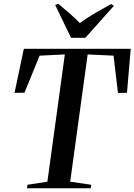

<svg xmlns="http://www.w3.org/2000/svg" viewBox="-20 -1003 716 1023"><path d="M124 0 126.5 -18.5 232.5 -35 325.5 -713 191 -706.5 110.5 -509 57.5 -508.5 107 -743H676.5L656.5 -508.5L608.5 -508L585 -706.5L447 -713L354 -35L466 -18.5L463.5 0ZM358.5 -801.5 274 -976.5 290 -983Q320 -958.5 349.5 -932.8Q379 -907 405.5 -880Q441 -906.5 483.2 -931.2Q525.5 -956 572 -981.5L587 -972L434.5 -801.5Z"/></svg>

Font: Merriweather 144pt Medium
Style: Italic
Weight: 500
Italic angle: -7.8°
Version: Version 2.101